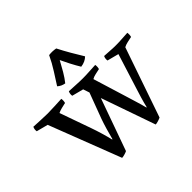

<svg xmlns="http://www.w3.org/2000/svg" viewBox="-187 -966 1205 1205"><g transform="rotate(-45 415.5 -363.5)"><path d="M428 -333 304 14Q297 18 281.5 22.5Q266 27 257 27L73 -450L-4 -470Q-7 -489 1 -505Q28 -504 61.5 -502Q95 -500 123 -500Q152 -500 186.5 -502Q221 -504 249 -505Q252 -486 247 -470Q229 -466 210.5 -461.5Q192 -457 178 -450L252 -241Q264 -207 275 -170Q286 -133 294 -99H297Q306 -134 316.5 -170Q327 -206 338 -237L402 -408L388 -450L311 -470Q308 -489 316 -505Q343 -504 375 -502Q407 -500 435 -500Q464 -500 493 -502Q522 -504 550 -505Q553 -486 548 -470Q530 -466 511 -462Q492 -458 479 -450L546 -232Q557 -195 568 -160Q579 -125 588 -89H591Q599 -123 609 -156.5Q619 -190 630 -224L701 -450L624 -470Q621 -489 629 -505Q656 -504 678.5 -502Q701 -500 729 -500Q758 -500 782.5 -502Q807 -504 835 -505Q838 -486 833 -470Q814 -466 795.5 -462Q777 -458 762 -450L602 14Q595 18 579 23Q563 28 554 28ZM543 -588Q519 -564 480 -559Q471 -574 463 -588Q455 -602 443.5 -624Q432 -646 414 -684Q396 -650 376 -616Q356 -582 335 -556Q322 -558 309.5 -563.5Q297 -569 286 -579Q310 -617 338 -660.5Q366 -704 389 -753Q404 -755 419.5 -754.5Q435 -754 450 -751Q472 -708 495.5 -667.5Q519 -627 543 -588Z"/></g></svg>

Font: Alike
Style: Regular
Weight: 400
Designer: Sveta Sebyakina
Foundry: Cyreal (www.cyreal.org)
Version: Version 1.301; ttfautohint (v1.8.4.7-5d5b)